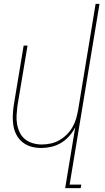

<svg xmlns="http://www.w3.org/2000/svg" viewBox="-20 -755 540 990"><path d="M316 215 368 -99Q356 -75 337 -53.5Q318 -32 294.5 -18Q271 -4 244.5 2Q218 8 192 8Q165 8 140.5 1Q116 -6 96.5 -21.5Q77 -37 65 -59.5Q53 -82 49 -107.5Q45 -133 46 -159.5Q47 -186 51 -213L102 -520H122L70 -210Q67 -186 65.5 -162Q64 -138 68 -115Q72 -92 82 -71.5Q92 -51 109.5 -37Q127 -23 149.5 -16.5Q172 -10 196 -10Q218 -10 241.5 -15Q265 -20 286 -32Q307 -44 324.5 -61.5Q342 -79 354 -100Q366 -121 372.5 -143.5Q379 -166 383 -189L473 -735H493L339 197H399L396 215Z"/></svg>

Font: Iosevka Thin
Style: Italic
Weight: 100
Italic angle: -9°
Monospace: yes
Designer: Belleve Invis
Foundry: Belleve Invis
Version: Version 32.5.0; ttfautohint (v1.8.4)